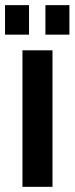

<svg xmlns="http://www.w3.org/2000/svg" viewBox="-42 -723 289 743"><path d="M44.9 -528.3H161.1V0H44.9ZM-22.5 -703.1H70.3V-588.9H-22.5ZM133.8 -703.1H226.6V-588.9H133.8Z"/></svg>

Font: Dinish Condensed
Style: Bold
Weight: 700
Width: 3
Designer: Bert Driehuis
Foundry: Playbeing
Version: Version 3.006; git-39231f3c-release